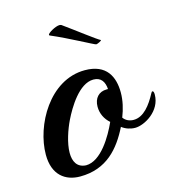

<svg xmlns="http://www.w3.org/2000/svg" viewBox="-96 -694 720 785"><g transform="rotate(-15 264.5 -302.0)"><path d="M517 -246C493 -201 462 -159 419 -159C402 -159 386 -166 376 -180C389 -213 397 -247 397 -281C397 -347 370 -407 278 -407C128 -407 35 -238 35 -114C35 -28 86 8 148 8C261 8 320 -63 361 -145C376 -133 397 -126 417 -126C456 -126 529 -167 529 -237C529 -246 527 -252 523 -252C521 -252 519 -250 517 -246ZM350 -308C348 -308 346 -308 344 -308C311 -308 290 -285 290 -249C290 -220 303 -194 324 -176C300 -122 247 -30 183 -30C145 -32 131 -60 131 -96C131 -138 150 -192 167 -227C190 -274 241 -361 302 -361C335 -361 348 -338 350 -308ZM177 -581C248 -551 345 -497 351 -497C357 -497 375 -506 374 -509C359 -516 283 -575 234 -610C232 -611 229 -612 226 -612C209 -612 174 -592 174 -584C174 -583 175 -582 177 -581Z"/></g></svg>

Font: Playball
Style: Regular
Weight: 400
Designer: Robert E. Leuschke
Foundry: Robert E. Leuschke
Version: Version 1.001